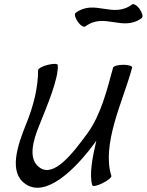

<svg xmlns="http://www.w3.org/2000/svg" viewBox="-20 -853 693 907"><path d="M383 -728C474 -796 560 -701 650 -768C657 -774 652 -792 640 -810C627 -828 611 -837 604 -832C513 -764 427 -859 337 -792C330 -786 335 -768 348 -750C360 -732 376 -723 383 -728ZM506 -22C483 -96 496 -182 519 -267C543 -356 580 -444 604 -533C606 -541 588 -547 563 -547C538 -547 516 -541 514 -533C486 -429 456 -310 395 -226C321 -124 234 -14 168 -61C112 -99 134 -185 166 -262C204 -357 257 -482 253 -545C253 -553 233 -553 207 -547C181 -541 160 -529 160 -522C160 -440 139 -355 105 -271C60 -161 21 -38 100 16C194 82 332 -45 435 -188C416 -108 401 -26 416 22C418 29 440 25 465 12C490 0 508 -16 506 -22Z"/></svg>

Font: Nupuram Condensed Oblique
Style: Regular
Weight: 400
Width: 3
Designer: Santhosh Thottingal (santhosh.thottingal@gmail.com)
Foundry: SMC
Version: Version 1.000